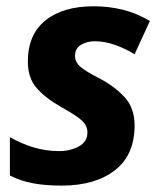

<svg xmlns="http://www.w3.org/2000/svg" viewBox="-20 -576 513 606"><path d="M174.8 9.8Q122.6 9.8 83.7 2.4Q44.9 -4.9 11.2 -22V-143.1Q47.9 -122.1 86.7 -110.6Q125.5 -99.1 167 -99.1Q201.7 -99.1 228.8 -113.8Q255.9 -128.4 255.9 -158.2Q255.9 -178.2 240.2 -193.8Q224.6 -209.5 173.8 -237.8Q123 -266.6 95.5 -298.3Q67.9 -330.1 67.9 -381.8Q67.9 -466.8 123.3 -511.5Q178.7 -556.2 275.9 -556.2Q323.2 -556.2 367.2 -545.4Q411.1 -534.7 453.1 -509.8L404.8 -404.8Q376 -422.4 343.5 -434.1Q311 -445.8 278.8 -445.8Q254.9 -445.8 235.8 -434.6Q216.8 -423.3 216.8 -399.9Q216.8 -380.4 232.9 -366Q249 -351.6 291 -330.1Q340.3 -304.7 372.6 -270Q404.8 -235.4 404.8 -180.2Q404.8 -86.4 342.3 -38.3Q279.8 9.8 174.8 9.8Z"/></svg>

Font: Open Sans
Style: Bold Italic
Weight: 700
Italic angle: -12°
Designer: Monotype Design Team
Foundry: Monotype Imaging Inc.
Version: Version 3.003; ttfautohint (v1.8.4)